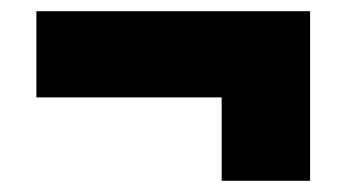

<svg xmlns="http://www.w3.org/2000/svg" viewBox="-20 -491 619 343"><path d="M45 -317V-471H534V-168H376V-317Z"/></svg>

Font: Outfit Black
Style: Regular
Weight: 900
Designer: Rodrigo Fuenzalida
Foundry: fragTYPE
Version: Version 1.100; ttfautohint (v1.8.4.7-5d5b)